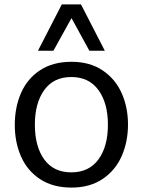

<svg xmlns="http://www.w3.org/2000/svg" viewBox="-20 -832 647 870"><path d="M47 0ZM47 -266Q47 -346 75.5 -411Q104 -476 162 -514Q220 -552 304 -552Q387 -552 445 -513Q503 -474 531.5 -409.5Q560 -345 560 -268Q560 -190 531.5 -125Q503 -60 445 -21Q387 18 304 18Q220 18 162 -20Q104 -58 75.5 -122.5Q47 -187 47 -266ZM469 -267Q469 -365 426 -424Q383 -483 303 -483Q223 -483 180.5 -424Q138 -365 138 -267Q138 -168 180.5 -109.5Q223 -51 303 -51Q383 -51 426 -109.5Q469 -168 469 -267ZM385 -602 304 -750 222 -602H152L260 -812H347L455 -602Z"/></svg>

Font: Martel Sans
Style: Regular
Weight: 400
Designer: Dan Reynolds and Mathieu Réguer
Foundry: Dan Reynolds and Mathieu Réguer
Version: Version 1.002; ttfautohint (v1.1) -l 5 -r 5 -G 72 -x 0 -D la